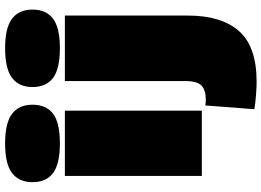

<svg xmlns="http://www.w3.org/2000/svg" viewBox="-160 -670 1050 771"><g transform="rotate(-90 365.5 -285.0)"><path d="M175 -570Q92 -570 55.5 -597.5Q19 -625 19 -680Q19 -734 55.5 -762Q92 -790 175 -790Q257 -790 293.5 -762Q330 -734 330 -680Q330 -625 294 -597.5Q258 -570 175 -570ZM44 0V-550H306V0ZM557 -570Q474 -570 437.5 -597.5Q401 -625 401 -680Q401 -734 437.5 -762Q474 -790 557 -790Q639 -790 675.5 -762Q712 -734 712 -680Q712 -625 675.5 -597.5Q639 -570 557 -570ZM688 -550V-56Q688 79 625.5 149.5Q563 220 422 220Q400 220 368 217.5Q336 215 312 211L327 14Q340 16 349 16Q389 16 407 -1.5Q425 -19 425 -66V-550Z"/></g></svg>

Font: Georama Extended Black
Style: Regular
Weight: 900
Width: 7
Designer: Jean-Baptiste Levee
Foundry: Production Type
Version: Version 1.000